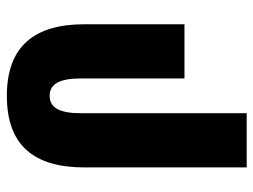

<svg xmlns="http://www.w3.org/2000/svg" viewBox="-112 -632 757 574"><g transform="rotate(90 267.0 -344.5)"><path d="M266 14C415 14 480 -68 480 -218V-703H318V-208C318 -146 303 -114 266 -114C229 -114 214 -146 214 -208V-517H52V-218C52 -68 118 14 266 14Z"/></g></svg>

Font: Noto Sans Thai UI ExtCond Blk
Style: Regular
Weight: 900
Width: 2
Designer: Monotype Design Team
Foundry: Monotype Imaging Inc.
Version: Version 2.000